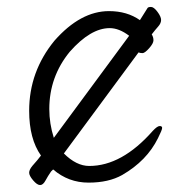

<svg xmlns="http://www.w3.org/2000/svg" viewBox="-20 -513 540 553"><path d="M332 -9Q293 13 235 13Q177 13 133 -25L127 -19Q118 -6 111 7Q104 20 95.5 20Q87 20 75.5 6.5Q64 -7 64 -15.5Q64 -24 73 -35Q90 -54 98 -65Q64 -113 64 -194Q64 -307 137 -396Q212 -481 294 -481Q346 -481 383 -455L405 -490Q407 -493 415 -493Q423 -493 433.5 -479Q444 -465 444 -455.5Q444 -446 435.5 -436.5Q427 -427 417 -414Q422 -406 422 -397Q422 -388 409.5 -374Q397 -360 390.5 -360Q384 -360 379 -362L164 -71Q200 -35 237 -35Q331 -35 420 -136Q433 -150 440 -150Q447 -150 447 -144.5Q447 -139 435 -115Q403 -50 332 -9ZM184 -54ZM135 -116 352 -410Q323 -432 296 -432Q241 -432 181 -364Q122 -292 122 -199Q122 -157 135 -116Z"/></svg>

Font: LXGW WenKai Mono TC Light
Style: Regular
Weight: 300
Designer: LXGW / Fontworks Inc.
Foundry: LXGW / Fontworks Inc.
Version: Version 1.330